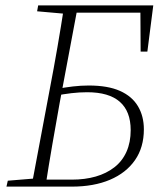

<svg xmlns="http://www.w3.org/2000/svg" viewBox="-20 -694 606 714"><path d="M123 0 128 -26H247Q296 -26 336 -37.5Q376 -49 405.5 -72Q435 -95 450.5 -130Q466 -165 466 -210Q466 -280 425.5 -315.5Q385 -351 304 -351Q275 -351 245.5 -347.5Q216 -344 185 -338L190 -363Q221 -369 251 -372.5Q281 -376 310 -376Q381 -376 426 -356Q471 -336 493 -299Q515 -262 515 -213Q515 -146 482 -98.5Q449 -51 389 -25.5Q329 0 247 0ZM503 -502 502 -670 523 -647H241L246 -674H550L528 -502ZM97 0 165 -362Q180 -440 193.5 -518Q207 -596 219 -674H270L202 -312Q188 -234 174.5 -156Q161 -78 149 0ZM4 0 9 -22 118 -31H130L125 0ZM118 -652 122 -674H248L245 -642H231Z"/></svg>

Font: Source Serif 4 36pt Light
Style: Italic
Weight: 300
Italic angle: -12°
Designer: Frank Grießhammer
Foundry: Adobe Systems Incorporated
Version: Version 4.004;hotconv 1.0.116;makeotfexe 2.5.65601